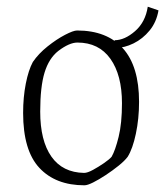

<svg xmlns="http://www.w3.org/2000/svg" viewBox="-20 -543 493 573"><path d="M232 10Q146 10 97.5 -42Q49 -94 49 -206Q49 -253 57 -293.5Q65 -334 78 -358Q95 -383 122 -404.5Q149 -426 174 -439Q199 -452 210 -452Q299 -452 347 -398.5Q395 -345 395 -239Q395 -189 385.5 -144Q376 -99 361 -75Q352 -63 334 -48.5Q316 -34 295.5 -20.5Q275 -7 258 1.5Q241 10 232 10ZM231 -27Q241 -27 257.5 -36Q274 -45 290 -56Q306 -67 313 -75Q324 -94 334 -134.5Q344 -175 344 -235Q344 -319 309.5 -367.5Q275 -416 211 -416Q187 -416 154 -391Q126 -369 113 -326.5Q100 -284 100 -210Q100 -123 133.5 -75.5Q167 -28 231 -27ZM325 -400 322 -423Q352 -423 383 -450Q414 -477 421 -523L453 -512Q447 -477 426.5 -452Q406 -427 378.5 -413.5Q351 -400 325 -400Z"/></svg>

Font: Grenze Gotisch ExtraLight
Style: Regular
Weight: 200
Designer: Renata Polastri
Foundry: Omnibus-Type
Version: Version 1.001